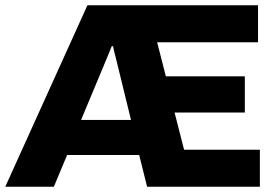

<svg xmlns="http://www.w3.org/2000/svg" viewBox="-22 -707 1052 727"><path d="M-2 0H182L232 -120H505L535 0H962V-140H675L639 -281H905V-418H606L573 -547H955V-687H309ZM285 -253 384 -490C389 -503 395 -518 401 -532H406C409 -518 412 -503 416 -490L474 -253Z"/></svg>

Font: Archivo ExtraBold
Style: Regular
Weight: 800
Designer: Hector Gatti
Foundry: Omnibus-Type
Version: Version 2.001